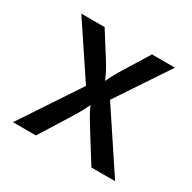

<svg xmlns="http://www.w3.org/2000/svg" viewBox="-104 -521 624 624"><g transform="rotate(30 208.5 -208.5)"><path d="M16.7 0 163.2 -220.8 32.6 -416.7H120.1L160.4 -352.8Q173.6 -332.6 186.5 -310.8Q199.3 -288.9 209 -266Q219.4 -288.9 232.3 -310.4Q245.1 -331.9 258.3 -352.8L297.9 -416.7H384L253.5 -220.8L400 0H311.1L254.2 -91Q241.7 -111.1 229.2 -131.6Q216.7 -152.1 206.9 -174.3Q197.2 -152.1 184.7 -131.6Q172.2 -111.1 159.7 -91L102.8 0Z"/></g></svg>

Font: Afacad Flux
Style: Regular
Weight: 400
Designer: Kristian Moeller
Foundry: Dicotype
Version: Version 1.100